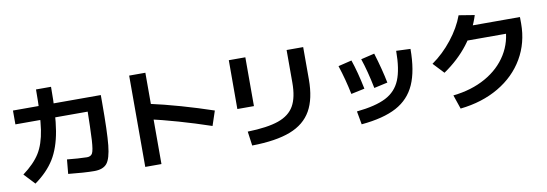

<svg xmlns="http://www.w3.org/2000/svg" viewBox="-57 -1143 4436 1558"><g transform="rotate(-10 2160.5 -364.5)"><path d="M411.6 -30.3 422.5 -147.8Q455.6 -144 508.1 -140.5Q560.6 -136.9 585.9 -136.9Q618.3 -136.9 630.7 -160.6Q643.1 -184.3 648.1 -265.7Q653 -347.2 656.7 -566.9L722.4 -500.6H59.7V-614.6H783.5V-553.4Q783.5 -310.7 772.4 -202.1Q761.2 -93.4 729.1 -54.8Q697 -16.3 625.2 -16.3Q587.1 -16.3 529.2 -20.1Q471.4 -24 411.6 -30.3ZM273.5 -750.7H397.3Q397.7 -526.1 374.8 -389.7Q351.8 -253.3 296.3 -163.5Q240.8 -73.7 136.6 0.9L52.8 -88.4Q147.8 -158.9 193.3 -232.1Q238.8 -305.2 256.2 -421.6Q273.5 -537.9 273.5 -750.7Z M1117.9 -357 1151.8 -477.6Q1274.6 -450.7 1409.7 -412.3Q1544.8 -373.8 1673 -330.3L1632.9 -210Q1498.3 -255.7 1366.8 -293.2Q1235.3 -330.7 1117.9 -357ZM1037.5 -730.1H1171V22.3H1037.5Z M2331.7 -444V-712.7H2468.3V-446.7Q2468.3 -287.4 2413.1 -190.1Q2357.9 -92.7 2238.6 -46.7Q2119.4 -0.7 1922.3 2L1906.2 -115.4Q2069.9 -119.7 2161.5 -151.9Q2253 -184 2292.3 -253.2Q2331.7 -322.3 2331.7 -444ZM1855.5 -712.7H1991.7V-310.5H1855Z M3206.1 -551.9 3323.3 -547.1Q3322.9 -366.8 3273.9 -256.1Q3225 -145.5 3117.2 -87.6Q3009.5 -29.7 2827 -13.2L2807.4 -122.7Q2963.9 -138.6 3048.9 -182.2Q3133.8 -225.8 3169.7 -312.5Q3205.7 -399.2 3206.1 -551.9ZM2723.9 -510.7 2835 -537.6Q2869.8 -436.6 2898.9 -294.2L2787.3 -270.5Q2762.9 -391.6 2723.9 -510.7ZM2915 -533.8 3026.6 -560.3Q3068.7 -422.9 3090.9 -310.6L2979.3 -285.9Q2950.5 -429.9 2915 -533.8Z M4112 -594.1 4166.2 -533.5H3748.8V-647.5H4242.9L4243.3 -594.1Q4243.3 -435.5 4168.6 -307.5Q4093.9 -179.4 3957.1 -99.1Q3820.4 -18.9 3640 0.4L3600.7 -114.9Q3753.3 -131.2 3869.1 -196.4Q3984.9 -261.5 4048.5 -364.7Q4112 -467.9 4112 -594.1ZM3755.2 -748.1 3884.7 -726.9Q3845.2 -601.8 3764 -496.5Q3682.8 -391.2 3561.5 -308.5L3478.3 -396.9Q3570.7 -461.4 3645 -555.7Q3719.3 -649.9 3755.2 -748.1Z"/></g></svg>

Font: Pretendard GOV Variable
Style: Regular
Weight: 400
Designer: Base glyphs from Inter by Rasmus Andersson; Hangul glyphs from Noto Sans CJK(Source Han Sans) by Jang Soo-young and Kang
Foundry: Kil Hyung-jin
Version: Version 1.307;Glyphs 3.2 (3192)